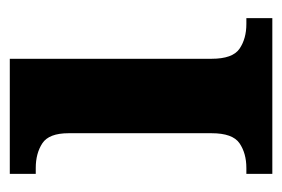

<svg xmlns="http://www.w3.org/2000/svg" viewBox="-112 -464 576 392"><g transform="rotate(-90 176.0 -268.0)"><path d="M17 0V-53H29Q59 -53 79.5 -67Q100 -81 100 -124V-416Q100 -456 79.5 -469.5Q59 -483 29 -483H17V-536H252V-124Q252 -81 272.5 -67Q293 -53 323 -53H335V0Z"/></g></svg>

Font: Noto Serif Gurmukhi
Style: Bold
Weight: 700
Designer: Vaibhav Singh and the Monotype Design Team
Foundry: Monotype Imaging Inc.
Version: Version 2.004; ttfautohint (v1.8.4.7-5d5b)